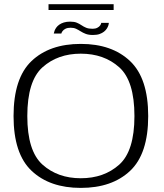

<svg xmlns="http://www.w3.org/2000/svg" viewBox="-20 -890 783 914"><path d="M364.5 4.5Q513 4.5 599.2 -76.5Q685.5 -157.5 685.5 -337.5Q685.5 -517.5 599.2 -599.2Q513 -681 364.5 -681Q216 -681 130.2 -599.5Q44.5 -518 44.5 -337.5Q44.5 -157.5 130.8 -76.5Q217 4.5 364.5 4.5ZM364.5 -41.5Q255 -41.5 182.5 -106.2Q110 -171 110 -337.5Q110 -505 182.5 -569.8Q255 -634.5 364.5 -634.5Q475 -634.5 547.5 -569.8Q620 -505 620 -337.5Q620 -171 547.5 -106.2Q475 -41.5 364.5 -41.5ZM422.5 -723.5Q441.5 -723.5 454 -728Q466.5 -732.5 475 -739.2Q483.5 -746 488.5 -753.8Q493.5 -761.5 495.8 -769Q498 -776.5 498 -781H462Q461.5 -776 457 -769.2Q452.5 -762.5 443.2 -757.8Q434 -753 420.5 -753Q402 -753 390 -758Q378 -763 367.8 -770Q357.5 -777 345.5 -782Q333.5 -787 314 -787Q297 -787 284 -783Q271 -779 262 -772.5Q253 -766 247.8 -758.5Q242.5 -751 239.8 -743.8Q237 -736.5 236 -730.5H272Q273 -735.5 278 -742.2Q283 -749 292.5 -753.5Q302 -758 316.5 -758Q331.5 -758 342.5 -752.8Q353.5 -747.5 364 -740.8Q374.5 -734 388 -728.8Q401.5 -723.5 422.5 -723.5ZM211 -842.5H521V-870H211Z"/></svg>

Font: Anybody SemiExpanded Light
Style: Regular
Weight: 300
Width: 6
Version: Version 1.113;gftools[0.9.25]